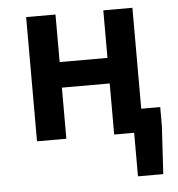

<svg xmlns="http://www.w3.org/2000/svg" viewBox="-49 -538 699 756"><g transform="rotate(-5 300.0 -159.5)"><path d="M82 0V-491H198V-303H387V-491H502V0H387V-202H198V0ZM466 172V0H432V-92H577V-17L566 172Z"/></g></svg>

Font: Source Code Pro SemiBold
Style: Regular
Weight: 600
Monospace: yes
Designer: Paul D. Hunt, Teo Tuominen
Foundry: Adobe Systems Incorporated
Version: Version 1.018;hotconv 1.0.116;makeotfexe 2.5.65601